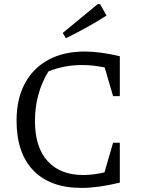

<svg xmlns="http://www.w3.org/2000/svg" viewBox="-20 -911 698 939"><path d="M379 8Q226 8 143.5 -77Q61 -162 61 -322Q61 -427 101.5 -502.5Q142 -578 216.5 -618.5Q291 -659 394 -659Q432 -659 476 -653Q520 -647 566 -636V-441H533L492 -581Q435 -593 380 -593Q296 -593 217 -562Q151 -454 151 -319Q151 -191 213 -123Q275 -55 387 -55Q435 -55 491 -68L533 -213H566V-18Q461 8 379 8ZM302 -724 287 -750 458 -891H469L501 -835Q453 -804 403 -776.5Q353 -749 302 -724Z"/></svg>

Font: Piazzolla
Style: Regular
Weight: 400
Designer: Juan Pablo del Peral
Foundry: Huerta Tipografica
Version: Version 1.330